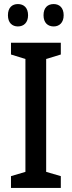

<svg xmlns="http://www.w3.org/2000/svg" viewBox="-20 -924 353 944"><path d="M19 -849C19 -812 40 -794 68 -794C97 -794 118 -813 118 -849C118 -886 97 -904 68 -904C40 -904 19 -887 19 -849ZM194 -849C194 -812 215 -794 244 -794C272 -794 293 -813 293 -849C293 -886 272 -904 244 -904C215 -904 194 -887 194 -849ZM279 0V-58L207 -79V-634L279 -656V-714H34V-656L105 -634V-79L34 -58V0Z"/></svg>

Font: Noto Sans Armenian Condensed Medium
Style: Regular
Weight: 500
Width: 3
Designer: Monotype Design Team
Foundry: Monotype Imaging Inc.
Version: Version 2.008